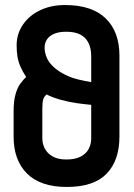

<svg xmlns="http://www.w3.org/2000/svg" viewBox="-20 -730 531 762"><path d="M238 -710Q182 -710 138.5 -689Q95 -668 70.5 -631.5Q46 -595 46 -550Q46 -527 49 -507Q52 -487 60.5 -467Q69 -447 84 -424Q72 -414 60 -397Q48 -380 41 -353.5Q34 -327 34 -288V-188Q34 -94 87.5 -41Q141 12 245 12Q352 12 403 -40.5Q454 -93 454 -188V-509Q454 -604 399.5 -657Q345 -710 238 -710ZM342 -507V-404Q314 -409 291 -414.5Q268 -420 250 -428Q232 -436 218 -445Q198 -458 185.5 -471.5Q173 -485 167 -498Q161 -511 159 -522Q157 -533 157 -540Q157 -559 166 -573Q175 -587 194 -595.5Q213 -604 243 -604Q277 -604 298.5 -593Q320 -582 331 -560Q342 -538 342 -507ZM243 -97Q210 -97 189 -109Q168 -121 158 -140Q148 -159 148 -180V-296Q148 -322 151 -334Q154 -346 165 -355Q191 -342 222.5 -333.5Q254 -325 285.5 -320.5Q317 -316 342 -314V-180Q342 -159 332.5 -140Q323 -121 301 -109Q279 -97 243 -97Z"/></svg>

Font: Advent Pro Expanded
Style: Bold
Weight: 700
Width: 7
Designer: VivaRado, Andreas Kalpakidis
Foundry: VivaRado, Andreas Kalpakidis
Version: Version 3.000